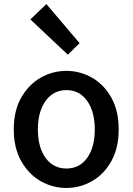

<svg xmlns="http://www.w3.org/2000/svg" viewBox="-20 -914 655 948"><path d="M308 14Q239 14 180 -20Q121 -54 84.5 -119Q48 -184 48 -275Q48 -367 84.5 -431.5Q121 -496 180 -530Q239 -564 308 -564Q376 -564 435 -530Q494 -496 530 -431.5Q566 -367 566 -275Q566 -184 530 -119Q494 -54 435 -20Q376 14 308 14ZM308 -82Q373 -82 410.5 -134.5Q448 -187 448 -275Q448 -362 410.5 -415.5Q373 -469 308 -469Q243 -469 205 -415.5Q167 -362 167 -275Q167 -187 205 -134.5Q243 -82 308 -82ZM315 -644 130 -818 209 -894 373 -701Z"/></svg>

Font: Source Han Sans SC Medium
Style: Regular
Weight: 500
Designer: Ryoko NISHIZUKA 西塚涼子 (kana, bopomofo & ideographs); Paul D. Hunt (Latin, Greek & Cyrillic); Sandoll Communications 산돌커뮤니
Foundry: Adobe
Version: Version 2.004;hotconv 1.0.118;makeotfexe 2.5.65603